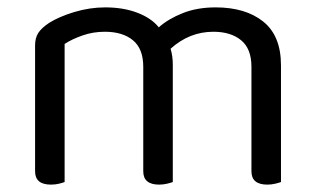

<svg xmlns="http://www.w3.org/2000/svg" viewBox="-20 -495 856 520"><path d="M661 -314Q661 -363 633 -386Q605 -409 558 -409Q493 -409 442 -363Q448 -343 448 -320V-2Q443 0 432.5 2.5Q422 5 411 5Q368 5 368 -31V-314Q368 -363 340 -386Q312 -409 264 -409Q232 -409 203.5 -399Q175 -389 155 -376V-2Q150 0 140 2.5Q130 5 118 5Q75 5 75 -31V-372Q75 -392 83.5 -405.5Q92 -419 113 -433Q140 -450 181.5 -462.5Q223 -475 265 -475Q314 -475 352 -460.5Q390 -446 410 -421Q436 -444 475 -459.5Q514 -475 564 -475Q645 -475 693 -436.5Q741 -398 741 -318V-2Q736 0 725.5 2.5Q715 5 704 5Q661 5 661 -31V-314Z"/></svg>

Font: Baloo 2
Style: Regular
Weight: 400
Designer: Sarang Kulkarni and Ek Type
Foundry: Ek Type
Version: Version 1.640;hotconv 1.0.111;makeotfexe 2.5.65597; ttfautoh